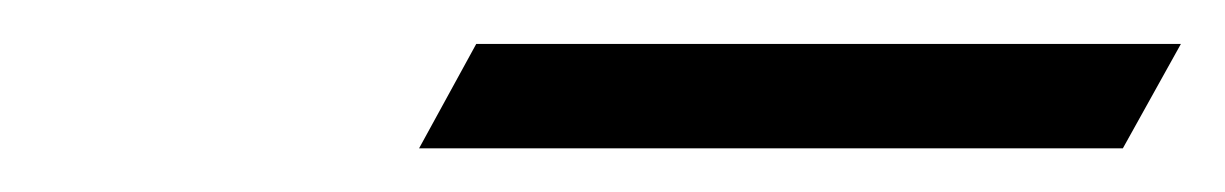

<svg xmlns="http://www.w3.org/2000/svg" viewBox="-20 -827 555 87"><path d="M169.9 -759.8 195.8 -807.1H515.1L488.8 -759.8Z"/></svg>

Font: Open Sans Hebrew Light
Style: Italic
Weight: 300
Italic angle: -12°
Foundry: Ascender Corporation, Yanek Iontef
Version: Version 2.001;PS 002.001;hotconv 1.0.70;makeotf.lib2.5.58329